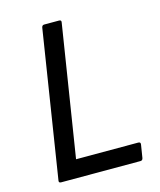

<svg xmlns="http://www.w3.org/2000/svg" viewBox="-101 -729 669 802"><g transform="rotate(-15 233.0 -327.5)"><path d="M64 0Q53 0 55 -10L155 -645Q157 -655 166 -655H230Q241 -655 239 -645L149 -77H418Q429 -77 427 -66L418 -10Q416 0 407 0Z"/></g></svg>

Font: Sofia Sans Hairline
Style: Italic
Weight: 1
Italic angle: -9°
Designer: Botio Nikoltchev, Ani Petrova
Foundry: lettersoup
Version: Version 4.102